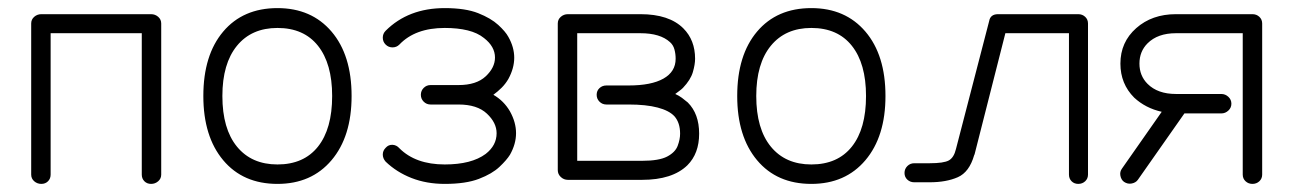

<svg xmlns="http://www.w3.org/2000/svg" viewBox="-20 -441 3193 474"><path d="M82 13Q72 13 64.5 6.5Q57 0 57 -10V-383Q57 -393 64.5 -399.5Q72 -406 82 -406H353Q363 -406 370.5 -399.5Q378 -393 378 -383V-10Q378 0 370.5 6.5Q363 13 353 13Q343 13 336.5 6.5Q330 0 330 -10V-359H105V-10Q105 0 98.5 6.5Q92 13 82 13Z M665 13Q580 13 531 -45.5Q482 -104 482 -204Q482 -305 531 -363Q580 -421 665 -421Q749 -421 798.5 -363Q848 -305 848 -204Q848 -104 798.5 -45.5Q749 13 665 13ZM665 -35Q730 -35 765 -79Q800 -123 800 -204Q800 -284 765 -328Q730 -372 665 -372Q601 -372 565 -328Q529 -284 529 -204Q529 -123 565 -79Q601 -35 665 -35Z M1078 13Q1033 13 996 -1.5Q959 -16 932 -42Q925 -50 925 -59.5Q925 -69 932 -76Q939 -84 949 -83.5Q959 -83 966 -75Q1006 -35 1078 -35Q1144 -35 1179 -61Q1206 -82 1206 -112Q1206 -138 1182 -160.5Q1158 -183 1112 -183H1043Q1033 -183 1026 -190Q1019 -197 1019 -207Q1019 -217 1026 -224Q1033 -231 1043 -231H1112Q1156 -231 1179 -252.5Q1202 -274 1202 -299Q1202 -326 1175 -347Q1159 -360 1134.5 -366Q1110 -372 1078 -372Q1005 -372 966 -331Q959 -324 949 -324Q939 -324 932 -331Q925 -338 925 -348Q925 -358 932 -365Q988 -421 1078 -421Q1129 -421 1160.5 -408.5Q1192 -396 1210 -379.5Q1228 -363 1235 -350Q1264 -299 1235 -246Q1228 -234 1218.5 -224.5Q1209 -215 1198 -207Q1224 -192 1239 -166Q1269 -112 1239 -59Q1231 -46 1213 -29Q1195 -12 1162.5 0.5Q1130 13 1078 13Z M1382 3Q1372 3 1364.5 -4Q1357 -11 1357 -21V-383Q1357 -393 1364.5 -399.5Q1372 -406 1382 -406H1561Q1632 -406 1667 -371Q1696 -342 1696 -296Q1696 -282 1690.5 -263Q1685 -244 1666 -224Q1662 -220 1657 -216.5Q1652 -213 1647 -209Q1656 -205 1663.5 -199.5Q1671 -194 1678 -188Q1706 -160 1706 -111Q1706 -62 1677 -33Q1640 3 1565 3ZM1405 -44H1565Q1607 -44 1627 -54.5Q1647 -65 1653 -81Q1659 -97 1659 -111Q1659 -138 1645 -154Q1632 -168 1603.5 -175.5Q1575 -183 1532 -183H1477Q1467 -183 1460 -190Q1453 -197 1453 -207Q1453 -217 1460 -223.5Q1467 -230 1477 -230H1532Q1588 -230 1618 -247Q1648 -264 1648 -296Q1648 -308 1645 -319Q1642 -330 1634 -337Q1610 -359 1561 -359H1405Z M1983 13Q1898 13 1849 -45.5Q1800 -104 1800 -204Q1800 -305 1849 -363Q1898 -421 1983 -421Q2067 -421 2116.5 -363Q2166 -305 2166 -204Q2166 -104 2116.5 -45.5Q2067 13 1983 13ZM1983 -35Q2048 -35 2083 -79Q2118 -123 2118 -204Q2118 -284 2083 -328Q2048 -372 1983 -372Q1919 -372 1883 -328Q1847 -284 1847 -204Q1847 -123 1883 -79Q1919 -35 1983 -35Z M2642 13Q2632 13 2625.5 6.5Q2619 0 2619 -10V-359H2462L2386 -60L2385 -58Q2373 -16 2344.5 -3.5Q2316 9 2275 9H2237Q2227 9 2220 2.5Q2213 -4 2213 -14Q2213 -24 2220 -31Q2227 -38 2237 -38H2275Q2310 -38 2322.5 -45Q2335 -52 2340 -73L2422 -389Q2425 -406 2444 -406H2642Q2652 -406 2659 -399.5Q2666 -393 2666 -383V-10Q2666 0 2659 6.5Q2652 13 2642 13Z M3072 13Q3062 13 3055 6.5Q3048 0 3048 -10V-359H2883Q2838 -359 2813 -334Q2793 -314 2793 -284Q2793 -254 2813 -234Q2838 -209 2883 -209H2995Q3005 -209 3012.5 -202Q3020 -195 3020 -185Q3020 -175 3012.5 -168Q3005 -161 2995 -161H2904L2789 3Q2784 10 2774 12Q2764 14 2755 8Q2748 3 2746 -7Q2744 -17 2750 -25L2848 -165Q2808 -174 2780 -200Q2746 -234 2746 -284Q2746 -337 2785 -371.5Q2824 -406 2883 -406H3072Q3082 -406 3089 -399.5Q3096 -393 3096 -383V-10Q3096 0 3089 6.5Q3082 13 3072 13Z"/></svg>

Font: Zen Kurenaido
Style: ARC
Weight: 400
Designer: Yoshimichi Ohira
Foundry: Positype
Version: Version 1.001